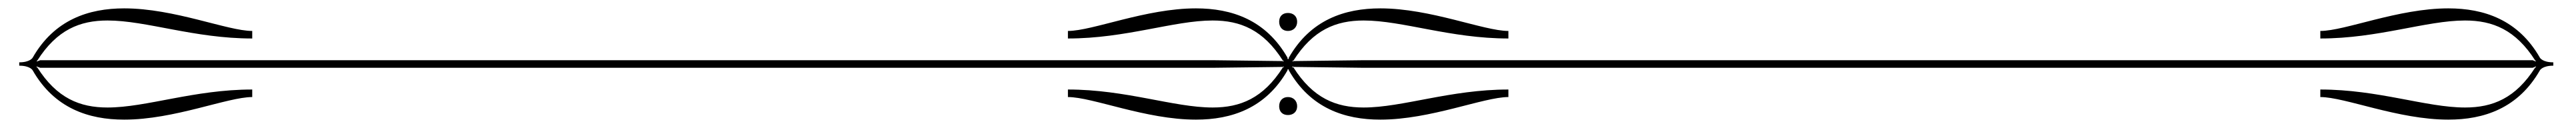

<svg xmlns="http://www.w3.org/2000/svg" viewBox="-20 -389 6158 306"><path d="M3059 -157C3046 -157 3038 -148 3038 -135C3038 -122 3046 -114 3059 -114C3072 -114 3081 -122 3081 -135C3081 -148 3072 -157 3059 -157ZM3059 -358C3046 -358 3038 -350 3038 -337C3038 -324 3046 -315 3059 -315C3072 -315 3081 -324 3081 -337C3081 -350 3072 -358 3059 -358ZM76 -227H2884C2893 -227 3038 -229 3047 -229L3049 -230V-228H3047C3000 -154 2945 -132 2879 -132C2786 -132 2672 -175 2533 -175V-157C2592 -157 2719 -103 2839 -103C2924 -103 3006 -130 3058 -221V-223H3061V-221C3113 -130 3195 -103 3280 -103C3400 -103 3527 -157 3586 -157V-175C3447 -175 3333 -132 3240 -132C3174 -132 3119 -154 3072 -228H3069L3070 -230L3073 -229C3082 -229 3226 -227 3235 -227H6035L6042 -230L6043 -228H6041C5994 -154 5939 -132 5873 -132C5780 -132 5666 -175 5527 -175V-157C5586 -157 5713 -103 5833 -103C5918 -103 6000 -130 6052 -221C6052 -221 6058 -232 6084 -232V-240C6058 -240 6052 -251 6052 -251C6000 -342 5918 -369 5833 -369C5713 -369 5586 -315 5527 -315V-297C5666 -297 5780 -340 5873 -340C5939 -340 5994 -318 6041 -244H6042V-242L6035 -245H3235C3226 -245 3082 -243 3073 -243L3070 -242V-244H3072C3119 -318 3174 -340 3240 -340C3333 -340 3447 -297 3586 -297V-315C3527 -315 3400 -369 3280 -369C3195 -369 3113 -342 3061 -251V-248H3058V-251C3006 -342 2924 -369 2839 -369C2719 -369 2592 -315 2533 -315V-297C2672 -297 2786 -340 2879 -340C2945 -340 3000 -318 3047 -244H3049L3048 -242L3046 -243C3037 -243 2893 -245 2884 -245H76L68 -242V-244H69C116 -318 171 -340 237 -340C330 -340 444 -297 583 -297V-315C524 -315 397 -369 277 -369C192 -369 110 -342 58 -251C58 -251 52 -240 26 -240V-232C52 -232 58 -221 58 -221C110 -130 192 -103 277 -103C397 -103 524 -157 583 -157V-175C444 -175 330 -132 237 -132C171 -132 116 -154 69 -228H67L68 -230Z"/></svg>

Font: FoglihtenDeH04
Style: Regular
Weight: 500
Version: Version 0.68